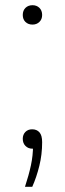

<svg xmlns="http://www.w3.org/2000/svg" viewBox="-20 -566 250 738"><path d="M76 152Q90.5 108 98.8 69.8Q107 31.5 107 -7L112 5.5H104.5Q88.5 5.5 78 -5Q67.5 -15.5 67.5 -32.5Q67.5 -48.5 77.5 -58.8Q87.5 -69 103.5 -69Q121.5 -69 131.8 -57.2Q142 -45.5 142 -19.5Q142 28 131.2 71.5Q120.5 115 104 152ZM105 -471.5Q88.5 -471.5 78 -481.5Q67.5 -491.5 67.5 -508.5Q67.5 -525.5 78 -535.8Q88.5 -546 105 -546Q121 -546 131.5 -535.8Q142 -525.5 142 -508.5Q142 -492 131.5 -481.8Q121 -471.5 105 -471.5Z"/></svg>

Font: Encode Sans Condensed Thin ExtraLight
Style: Regular
Weight: 250
Version: Version 3.002